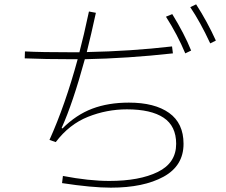

<svg xmlns="http://www.w3.org/2000/svg" viewBox="-20 -844 1040 885"><path d="M884 -824Q935 -745 975 -657L949 -644Q903 -743 857 -811ZM826 -181Q826 -80 734 -29.5Q642 21 491 21Q403 21 266 0L270 -33Q390 -10 484 -10Q623 -10 707.5 -51.5Q792 -93 792 -181Q792 -263 734 -301.5Q676 -340 565 -340Q472 -340 385.5 -305.5Q299 -271 237 -189L208 -199Q281 -361 338 -571H318Q186 -571 94 -575L95 -607Q165 -603 323 -603H346Q366 -678 390 -791L422 -785Q401 -688 380 -604Q583 -608 773 -630L777 -598Q569 -575 371 -571Q316 -369 264 -254L268 -252Q331 -315 405 -343Q479 -371 574 -371Q693 -371 759.5 -323.5Q826 -276 826 -181ZM774 -779Q830 -688 861 -611L834 -598Q798 -684 745 -767Z"/></svg>

Font: IBM Plex Sans JP ExtraLight
Style: Regular
Weight: 200
Designer: Mike Abbink; Paul van der Laan; Pieter van Rosmalen; Wujin Sim; Yejin Wi; Jinhee Kim; Boomi Park; Yona Kim; Kichan Ma
Foundry: Sandoll Inc.
Version: Version 1.001